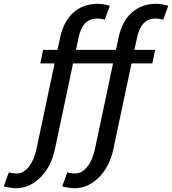

<svg xmlns="http://www.w3.org/2000/svg" viewBox="-146 -792 910 1015"><path d="M451.7 -457H240.2L143.6 0Q134.8 41 116.2 77.9Q97.7 114.7 71 142.6Q44.4 170.4 10.7 186.8Q-22.9 203.1 -61.5 203.1Q-69.3 203.1 -78.6 202.1Q-87.9 201.2 -96.7 199.7Q-105.5 198.2 -113.3 196.3Q-121.1 194.3 -126 192.9L-99.6 119.6Q-90.8 121.6 -80.1 123.3Q-69.3 125 -57.1 125Q-36.6 125 -19.8 113.8Q-2.9 102.5 10.3 84.5Q23.4 66.4 32.5 43.5Q41.5 20.5 46.4 -2.4L142.6 -457H66.9L82 -528.3H157.7L172.4 -595.7Q181.2 -637.2 199 -670.2Q216.8 -703.1 241.9 -725.6Q267.1 -748 299.6 -760Q332 -772 370.1 -772Q377.9 -772 387.2 -771Q396.5 -770 405.3 -768.6Q414.1 -767.1 421.6 -765.1Q429.2 -763.2 434.6 -761.7L408.2 -688.5Q399.4 -690.4 388.7 -692.1Q377.9 -693.8 365.7 -693.8Q327.6 -693.8 303.7 -668.5Q279.8 -643.1 270 -595.7L255.4 -528.3H466.8L481.4 -595.7Q490.2 -637.2 508.1 -670.2Q525.9 -703.1 551 -725.6Q576.2 -748 608.6 -760Q641.1 -772 679.2 -772Q687 -772 696.3 -771Q705.6 -770 714.4 -768.6Q723.1 -767.1 730.7 -765.1Q738.3 -763.2 743.7 -761.7L717.3 -688.5Q708.5 -690.4 697.8 -692.1Q687 -693.8 674.8 -693.8Q636.7 -693.8 612.8 -668.5Q588.9 -643.1 579.1 -595.7L564.5 -528.3H674.3L659.2 -457H549.3L452.6 0Q443.8 41 425.3 77.9Q406.7 114.7 380.1 142.6Q353.5 170.4 319.8 186.8Q286.1 203.1 247.6 203.1Q239.7 203.1 230.5 202.1Q221.2 201.2 212.4 199.7Q203.6 198.2 195.8 196.3Q188 194.3 183.1 192.9L209.5 119.6Q218.3 121.6 229 123.3Q239.7 125 252 125Q272.5 125 289.3 113.8Q306.2 102.5 319.3 84.5Q332.5 66.4 341.6 43.5Q350.6 20.5 355.5 -2.4Z"/></svg>

Font: Ufes Sans
Style: Italic
Weight: 400
Designer: Ricardo Esteves & Filipe Motta
Foundry: ProDesignUfes - Ricardo Esteves, Filipe Motta
Version: Version 2.0